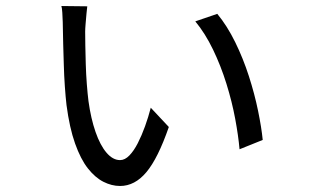

<svg xmlns="http://www.w3.org/2000/svg" viewBox="-20 -592 1040 638"><path d="M270 -571Q269 -565 267.5 -548Q266 -531 264.5 -513.5Q263 -496 263 -487Q263 -470 263.5 -441Q264 -412 265 -378.5Q266 -345 268.5 -312.5Q271 -280 274 -256Q282 -198 297.5 -153.5Q313 -109 334 -84.5Q355 -60 379 -60Q395 -60 410 -75.5Q425 -91 438 -116.5Q451 -142 462 -172.5Q473 -203 481 -234L541 -170Q505 -66 466.5 -20Q428 26 379 26Q351 26 323.5 12Q296 -2 272 -32.5Q248 -63 229.5 -115Q211 -167 201 -243Q198 -269 195.5 -304.5Q193 -340 192 -377Q191 -414 190 -445Q189 -476 189 -493Q189 -502 188.5 -518.5Q188 -535 187 -550.5Q186 -566 184 -572ZM702 -546Q735 -506 761.5 -452Q788 -398 807 -339Q826 -280 837.5 -224Q849 -168 853 -127L776 -96Q772 -141 761.5 -197.5Q751 -254 732.5 -313.5Q714 -373 688 -427Q662 -481 629 -521Z"/></svg>

Font: Noto Sans HK
Style: Regular
Weight: 400
Designer: Ryoko NISHIZUKA 西塚涼子 (kana, bopomofo & ideographs); Paul D. Hunt (Latin, Greek & Cyrillic); Sandoll Communications 산돌커뮤니
Foundry: Adobe
Version: Version 2.004-H2;hotconv 1.0.118;makeotfexe 2.5.65603